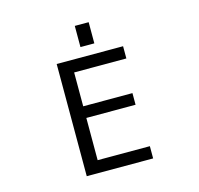

<svg xmlns="http://www.w3.org/2000/svg" viewBox="-129 -1074 1258 1214"><g transform="rotate(-15 500.0 -467.0)"><path d="M463.9 -796.9V-935.5H554.7V-796.9ZM383.8 -652.3V-430.7H706.1V-354.5H383.8V-78.1H725.6V2H291V-732.4H725.6V-652.3Z"/></g></svg>

Font: Gen Shin Gothic Monospace Regular
Style: Regular
Weight: 400
Designer: [Source Han Sans]
Ryoko NISHIZUKA  (kana & ideographs); Paul D. Hunt (Latin, Greek & Cyrillic); Wenlong ZHANG  (bopomofo
Version: Version 1.002.20150607